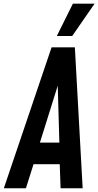

<svg xmlns="http://www.w3.org/2000/svg" viewBox="-40 -1002 523 1022"><path d="M-19.5 0 234.5 -750H358.5L400 0H282.5L278 -128H138.5L98 0ZM172.5 -243H276L266 -593H282ZM262.5 -810.5 348 -982.5H463.5L344.5 -810.5Z"/></svg>

Font: Mohave Light SemiBold
Style: Italic
Weight: 600
Italic angle: -8°
Version: Version 2.003